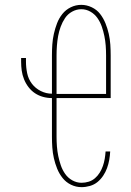

<svg xmlns="http://www.w3.org/2000/svg" viewBox="-20 -763 540 791"><path d="M316 8Q293 8 272.5 -2Q252 -12 238 -29.5Q224 -47 215.5 -68Q207 -89 202 -111Q197 -133 195.5 -155.5Q194 -178 194 -200V-359Q175 -359 157 -364Q139 -369 124 -379Q109 -389 97.5 -404Q86 -419 79 -436.5Q72 -454 69.5 -472Q67 -490 67 -509V-524H87V-509Q87 -485 92 -461Q97 -437 111.5 -418Q126 -399 148 -388Q170 -377 194 -377V-535Q194 -557 195.5 -579.5Q197 -602 202 -624Q207 -646 215 -667Q223 -688 237 -705.5Q251 -723 271.5 -733Q292 -743 315 -743Q337 -743 358 -733Q379 -723 392.5 -705.5Q406 -688 414.5 -667Q423 -646 428 -624Q433 -602 434.5 -579.5Q436 -557 436 -535V-359H213V-200Q213 -180 214.5 -160Q216 -140 220 -120.5Q224 -101 230.5 -82Q237 -63 248.5 -46.5Q260 -30 278 -20Q296 -10 316 -10Q331 -10 345.5 -14.5Q360 -19 371.5 -29Q383 -39 391 -52Q399 -65 404 -79.5Q409 -94 411.5 -109Q414 -124 415 -139H434Q433 -121 430 -104Q427 -87 421 -70.5Q415 -54 405 -39Q395 -24 381.5 -13Q368 -2 350.5 3Q333 8 316 8ZM213 -376H417V-535Q417 -555 415.5 -575Q414 -595 410 -614.5Q406 -634 399.5 -653Q393 -672 381.5 -688.5Q370 -705 352.5 -715Q335 -725 315 -725Q295 -725 277 -715Q259 -705 248 -688.5Q237 -672 230 -653Q223 -634 219.5 -614.5Q216 -595 214.5 -575Q213 -555 213 -535Z"/></svg>

Font: Zed Mono Thin
Style: Regular
Weight: 100
Monospace: yes
Designer: Belleve Invis
Foundry: Belleve Invis
Version: Version 1.0.0; ttfautohint (v1.8.4)